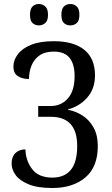

<svg xmlns="http://www.w3.org/2000/svg" viewBox="-20 -930 558 960"><path d="M242 10Q168 10 123 -8.5Q78 -27 58 -55Q38 -83 38 -112Q38 -146 57 -164.5Q76 -183 107 -183Q109 -125 141.5 -83.5Q174 -42 242 -42Q302 -42 334 -80.5Q366 -119 366 -200Q366 -346 234 -346H171V-400H234Q286 -400 319.5 -438Q353 -476 353 -550Q353 -609 328 -640.5Q303 -672 249 -672Q204 -672 177 -652.5Q150 -633 137.5 -602Q125 -571 125 -535Q91 -535 69 -549.5Q47 -564 47 -597Q47 -629 69 -658.5Q91 -688 135.5 -706Q180 -724 249 -724Q348 -724 401.5 -681Q455 -638 455 -553Q455 -487 417 -443Q379 -399 320 -383V-381Q359 -374 393 -352Q427 -330 448 -292Q469 -254 469 -200Q469 -95 406.5 -42.5Q344 10 242 10ZM332 -803Q313 -803 300 -814.5Q287 -826 287 -856Q287 -886 300 -898Q313 -910 332 -910Q350 -910 363.5 -898Q377 -886 377 -856Q377 -826 363.5 -814.5Q350 -803 332 -803ZM174 -803Q156 -803 143 -814.5Q130 -826 130 -856Q130 -886 143 -898Q156 -910 174 -910Q192 -910 206 -898Q220 -886 220 -856Q220 -826 206 -814.5Q192 -803 174 -803Z"/></svg>

Font: Noto Serif Condensed
Style: Regular
Weight: 400
Width: 3
Designer: Monotype Design Team
Foundry: Monotype Imaging Inc.
Version: Version 2.013; ttfautohint (v1.8.4.7-5d5b)